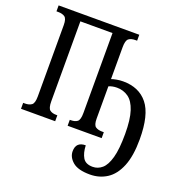

<svg xmlns="http://www.w3.org/2000/svg" viewBox="-164 -856 1180 1246"><g transform="rotate(20 425.5 -233.0)"><path d="M593 248Q511 248 474 216.5Q437 185 437 144Q437 79 504 79Q506 131 525 163Q544 195 593 195Q629 195 657.5 170.5Q686 146 702.5 86.5Q719 27 719 -77Q719 -177 700 -235Q681 -293 646.5 -317.5Q612 -342 567 -342Q551 -342 536.5 -339Q522 -336 511 -331V-108Q511 -64 528 -52.5Q545 -41 573 -41H585V0H350V-41H357Q386 -41 402 -53.5Q418 -66 418 -113V-665H196V-113Q196 -66 212 -53.5Q228 -41 256 -41H264V0H28V-41H40Q69 -41 86 -53.5Q103 -66 103 -113V-605Q103 -649 86 -661Q69 -673 40 -673H28V-714H585V-673H573Q544 -673 527.5 -660.5Q511 -648 511 -601V-381Q525 -386 546.5 -390Q568 -394 591 -394Q701 -394 760.5 -320Q820 -246 820 -77Q820 38 790.5 110Q761 182 709.5 215Q658 248 593 248Z"/></g></svg>

Font: Noto Serif ExtraCondensed
Style: Regular
Weight: 400
Width: 2
Designer: Monotype Design Team
Foundry: Monotype Imaging Inc.
Version: Version 2.015